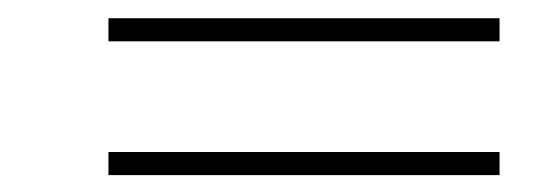

<svg xmlns="http://www.w3.org/2000/svg" viewBox="-20 -494 600 216"><path d="M102 -447.5V-473.5H542V-447.5ZM102 -297V-323H542V-297Z"/></svg>

Font: Bodoni Moda 9pt
Style: Bold Italic
Weight: 700
Italic angle: -13°
Designer: Owen Earl
Foundry: indestructible type
Version: Version 2.004